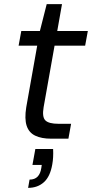

<svg xmlns="http://www.w3.org/2000/svg" viewBox="-20 -671 445 929"><path d="M227 0Q181 0 150.5 -14.5Q120 -29 109 -62.5Q98 -96 107 -152L160 -450H70L83 -521H173L206 -651H280L257 -521H405L392 -450H244L191 -152Q183 -105 199.5 -88.5Q216 -72 263 -72H324L311 0ZM116 238 123 198Q148 198 162 183.5Q176 169 180 141L182 127H137L151 50H237Q238 70 237 89Q236 108 233 124Q223 183 192.5 210.5Q162 238 116 238Z"/></svg>

Font: DM Sans 10pt
Style: Italic
Weight: 400
Italic angle: -10°
Version: Version 4.004;gftools[0.9.30]